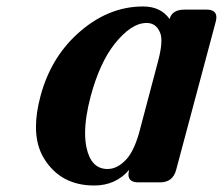

<svg xmlns="http://www.w3.org/2000/svg" viewBox="-20 -567 693 597"><path d="M410.2 0Q379.4 0 379.4 -24.4Q379.4 -29.8 381.8 -39.1Q339.8 9.8 272.9 9.8Q168.9 9.8 117.2 -73.7Q91.8 -114.7 91.8 -172.4Q91.8 -215.8 106 -268.6Q137.2 -384.8 218.8 -460Q313 -546.9 424.8 -546.9Q480 -546.9 507.3 -507.8Q515.1 -537.1 553.7 -537.1H622.1Q652.8 -537.1 652.8 -513.2Q652.8 -507.3 650.4 -498L527.8 -39.1Q517.6 0 478 0ZM412.6 -154.3Q412.6 -154.3 471.7 -377.4Q481.9 -416 481.9 -439.9Q481.9 -455.1 478 -464.8Q465.8 -495.6 436 -495.6Q387.7 -495.6 335.4 -429.2Q290 -371.1 262.2 -268.6Q244.6 -202.6 244.6 -153.3Q244.6 -128.4 249 -107.9Q263.2 -41.5 314.5 -41.5Q345.7 -41.5 373.5 -72.3Q396.5 -97.7 412.6 -154.3Z"/></svg>

Font: Cursive Sans
Style: Bold
Weight: 700
Italic angle: -15°
Designer: Wojciech Kalinowski "wmk69" (wmk69@o2.pl)
Foundry: Wojciech Kalinowski "wmk69" (wmk69@o2.pl)
Version: Wersja 3.1.0; 2022-02-18